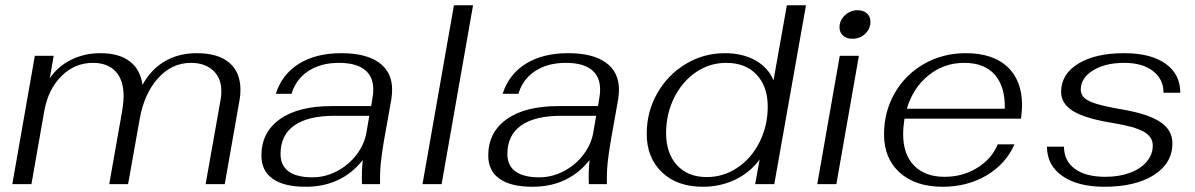

<svg xmlns="http://www.w3.org/2000/svg" viewBox="-20 -703 4562 733"><path d="M113 -490H185L170 -404Q201 -450 252 -475Q303 -500 363 -500Q434 -500 475 -469Q516 -438 524 -379Q557 -439 610 -469.5Q663 -500 731 -500Q813 -500 855.5 -463.5Q898 -427 898 -360Q898 -338 894 -318L838 0H765L823 -327Q825 -337 825 -355Q825 -405 793.5 -434Q762 -463 709 -463Q636 -463 583 -404Q530 -345 513 -247L469 0H397L447 -283Q452 -315 452 -336Q452 -397 421.5 -430Q391 -463 335 -463Q265 -463 214.5 -412.5Q164 -362 149 -279L100 0H27Z M978 -109Q978 -198 1048.5 -248Q1119 -298 1246 -298H1397L1403 -335Q1405 -345 1405 -362Q1405 -411 1372 -437Q1339 -463 1274 -463Q1205 -463 1157.5 -432Q1110 -401 1093 -345H1033Q1057 -420 1122 -460Q1187 -500 1283 -500Q1377 -500 1427 -464Q1477 -428 1477 -361Q1477 -344 1474 -324L1445 -161Q1437 -113 1433.5 -78Q1430 -43 1431 0H1362Q1360 -49 1365 -92Q1284 10 1147 10Q1064 10 1021 -20.5Q978 -51 978 -109ZM1379 -197 1390 -261H1258Q1156 -261 1103.5 -224Q1051 -187 1051 -115Q1051 -71 1082 -48.5Q1113 -26 1173 -26Q1221 -26 1265.5 -49Q1310 -72 1340.5 -111.5Q1371 -151 1379 -197Z M1713 -683H1786L1666 0H1593Z M1844 -109Q1844 -198 1914.5 -248Q1985 -298 2112 -298H2263L2269 -335Q2271 -345 2271 -362Q2271 -411 2238 -437Q2205 -463 2140 -463Q2071 -463 2023.5 -432Q1976 -401 1959 -345H1899Q1923 -420 1988 -460Q2053 -500 2149 -500Q2243 -500 2293 -464Q2343 -428 2343 -361Q2343 -344 2340 -324L2311 -161Q2303 -113 2299.5 -78Q2296 -43 2297 0H2228Q2226 -49 2231 -92Q2150 10 2013 10Q1930 10 1887 -20.5Q1844 -51 1844 -109ZM2245 -197 2256 -261H2124Q2022 -261 1969.5 -224Q1917 -187 1917 -115Q1917 -71 1948 -48.5Q1979 -26 2039 -26Q2087 -26 2131.5 -49Q2176 -72 2206.5 -111.5Q2237 -151 2245 -197Z M2449 -192Q2449 -276 2489 -346.5Q2529 -417 2597.5 -458.5Q2666 -500 2747 -500Q2815 -500 2864 -472.5Q2913 -445 2933 -396L2984 -683H3057L2936 0H2863L2880 -94Q2843 -44 2786.5 -17Q2730 10 2663 10Q2565 10 2507 -45.5Q2449 -101 2449 -192ZM2911 -296Q2911 -373 2868.5 -418Q2826 -463 2752 -463Q2689 -463 2636.5 -427Q2584 -391 2553.5 -329.5Q2523 -268 2523 -194Q2523 -118 2564.5 -72.5Q2606 -27 2678 -27Q2742 -27 2795.5 -63Q2849 -99 2880 -161Q2911 -223 2911 -296Z M3185 -599Q3185 -625 3205.5 -644.5Q3226 -664 3254 -664Q3276 -664 3289.5 -652Q3303 -640 3303 -620Q3303 -593 3283 -574Q3263 -555 3234 -555Q3212 -555 3198.5 -567Q3185 -579 3185 -599ZM3186 -490H3259L3173 0H3100Z M3882 -300Q3882 -286 3878 -250H3433Q3428 -218 3428 -190Q3428 -114 3469.5 -71Q3511 -28 3586 -28Q3655 -28 3710.5 -62Q3766 -96 3789 -152H3853Q3820 -77 3746.5 -33.5Q3673 10 3579 10Q3475 10 3415 -44Q3355 -98 3355 -190Q3355 -277 3396 -348Q3437 -419 3508.5 -459.5Q3580 -500 3667 -500Q3770 -500 3826 -448Q3882 -396 3882 -300ZM3816 -288Q3818 -371 3778.5 -417Q3739 -463 3661 -463Q3584 -463 3525 -415.5Q3466 -368 3442 -288Z M3977 -143H4042Q4042 -89 4083.5 -58.5Q4125 -28 4200 -28Q4252 -28 4293 -43Q4334 -58 4357.5 -85.5Q4381 -113 4381 -147Q4381 -181 4346 -200.5Q4311 -220 4231 -233Q4124 -250 4077.5 -278.5Q4031 -307 4031 -352Q4031 -420 4096.5 -460Q4162 -500 4272 -500Q4373 -500 4429.5 -460Q4486 -420 4486 -349H4422Q4422 -401 4381.5 -432Q4341 -463 4272 -463Q4199 -463 4152.5 -434Q4106 -405 4106 -361Q4106 -342 4120 -329Q4134 -316 4167.5 -306Q4201 -296 4265 -285Q4364 -268 4410 -237Q4456 -206 4456 -156Q4456 -80 4385.5 -35Q4315 10 4196 10Q4095 10 4036 -31Q3977 -72 3977 -143Z"/></svg>

Font: Fahkwang Light
Style: Italic
Weight: 300
Italic angle: -10°
Version: Version 1.000; ttfautohint (v1.6)